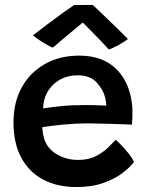

<svg xmlns="http://www.w3.org/2000/svg" viewBox="-20 -758 594 775"><path d="M521 -104Q506 -84 475.2 -60.2Q444.5 -36.5 397.8 -19.8Q351 -3 287.5 -3Q212 -3 155 -32.8Q98 -62.5 66.2 -120.8Q34.5 -179 34.5 -263.5Q34.5 -345.5 68.2 -406Q102 -466.5 162 -500Q222 -533.5 300 -533.5Q398 -533.5 453.5 -475.2Q509 -417 514.5 -317.5Q515.5 -285 512.5 -255Q505.5 -255.5 483.8 -256.2Q462 -257 433.8 -257.8Q405.5 -258.5 378.5 -259.2Q351.5 -260 334 -260Q285.5 -260 236.5 -255.2Q187.5 -250.5 151 -245Q151.5 -222.5 157.5 -200.5Q169.5 -159 208.5 -135.8Q247.5 -112.5 295 -112.5Q338 -112.5 368 -128.2Q398 -144 417.2 -163.5Q436.5 -183 447.5 -194Q451.5 -190.5 466.8 -175Q482 -159.5 498 -139.8Q514 -120 521 -104ZM154 -320.5Q185.5 -325.5 228.8 -329.8Q272 -334 328.5 -334Q357.5 -334 378.8 -333Q400 -332 409 -331.5Q409 -346 405 -362.5Q397 -395.5 370.5 -424.8Q344 -454 294.5 -454Q234.5 -454 195.2 -416.8Q156 -379.5 154 -320.5ZM354.5 -738Q374 -719.5 399.8 -695Q425.5 -670.5 451.2 -645.5Q477 -620.5 496.5 -600.5Q477 -586 456.2 -575Q435.5 -564 419.5 -558Q404.5 -575 383.2 -597Q362 -619 342.8 -638.2Q323.5 -657.5 314 -667Q302.5 -657.5 280.5 -639.2Q258.5 -621 234.5 -600.8Q210.5 -580.5 193.5 -566Q178.5 -571 153 -586.8Q127.5 -602.5 113 -615.5Q142 -638 176 -663.5Q210 -689 238.2 -709.2Q266.5 -729.5 279 -737.5Q286 -737.5 300.5 -737.8Q315 -738 330.2 -738Q345.5 -738 354.5 -738Z"/></svg>

Font: Grandstander Medium
Style: Regular
Weight: 500
Designer: Tyler Finck
Foundry: Etcetera Type Co
Version: Version 1.200; ttfautohint (v1.8.3)